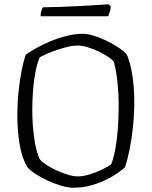

<svg xmlns="http://www.w3.org/2000/svg" viewBox="-20 -878 709 898"><path d="M323 0Q298 0 266 -9.5Q234 -19 202.5 -33.5Q171 -48 146 -64.5Q121 -81 109 -95Q82 -139 71.5 -205Q61 -271 61 -337Q61 -392 66.5 -446.5Q72 -501 81 -547Q90 -593 101 -623Q121 -637 151.5 -654Q182 -671 218.5 -686Q255 -701 293 -710.5Q331 -720 367 -720Q390 -720 420.5 -710.5Q451 -701 482 -685.5Q513 -670 538 -653Q563 -636 574 -621Q586 -592 593.5 -556.5Q601 -521 604.5 -482.5Q608 -444 608 -404Q608 -343 602 -285Q596 -227 586 -178.5Q576 -130 565 -96Q541 -74 503.5 -52Q466 -30 420 -15Q374 0 323 0ZM344 -53Q370 -53 401.5 -63Q433 -73 460.5 -86.5Q488 -100 500 -110Q511 -136 519 -178.5Q527 -221 531 -273Q535 -325 535 -379Q535 -441 529 -496.5Q523 -552 512 -590Q505 -599 486 -612Q467 -625 442 -637Q417 -649 390.5 -657Q364 -665 343 -665Q318 -665 284.5 -656Q251 -647 219 -634.5Q187 -622 166 -610Q154 -583 146 -542.5Q138 -502 134.5 -456Q131 -410 131 -365Q131 -295 140 -231.5Q149 -168 166 -133Q176 -121 197 -107Q218 -93 244.5 -81Q271 -69 297 -61Q323 -53 344 -53ZM170 -802Q170 -819 174 -829.5Q178 -840 182 -844Q212 -844 256.5 -845.5Q301 -847 347.5 -849.5Q394 -852 432 -854.5Q470 -857 487 -858L498 -849Q497 -833 493 -820.5Q489 -808 486 -802Z"/></svg>

Font: Texturina 12pt Thin
Style: Regular
Weight: 250
Designer: Guillermo Torres Carreño
Foundry: Omnibus-Type
Version: Version 1.002